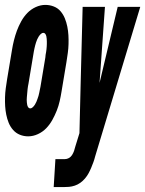

<svg xmlns="http://www.w3.org/2000/svg" viewBox="-44 -548 592 783"><path d="M71 8Q53 8 37 1.5Q21 -5 9.5 -18Q-2 -31 -8.5 -47Q-15 -63 -18.5 -80.5Q-22 -98 -23 -115.5Q-24 -133 -23.5 -151.5Q-23 -170 -20.5 -188Q-18 -206 -15 -225L5 -345Q8 -364 13 -384Q18 -404 25 -423Q32 -442 42.5 -461Q53 -480 67.5 -495Q82 -510 101.5 -519Q121 -528 141 -528Q159 -528 175.5 -521.5Q192 -515 203 -502Q214 -489 220.5 -473Q227 -457 230.5 -439.5Q234 -422 235 -404.5Q236 -387 235.5 -368.5Q235 -350 232.5 -332Q230 -314 227 -295L207 -175Q204 -156 199.5 -136Q195 -116 187.5 -97Q180 -78 169.5 -59Q159 -40 144.5 -25Q130 -10 110.5 -1Q91 8 71 8ZM175 215 182 101H220Q229 101 237 96.5Q245 92 250 84Q255 76 258 67.5Q261 59 263 50Q263 50 263 50Q263 50 263 50Q263 50 263 50Q263 50 263 50L280 -5L285 -211L293 -520H384L362 -210L436 -520H528L344 90Q341 102 337 113Q333 124 328 136Q323 148 317 159Q311 170 302.5 180Q294 190 283.5 197.5Q273 205 261 209Q249 213 237.5 214Q226 215 214 215ZM79 -106Q85 -106 90 -111Q95 -116 98.5 -121.5Q102 -127 104.5 -133Q107 -139 109 -145Q111 -151 113 -157Q115 -163 116 -169.5Q117 -176 118.5 -182Q120 -188 121 -194L141 -314Q141 -319 142 -324.5Q143 -330 144 -335.5Q145 -341 145.5 -346.5Q146 -352 146.5 -357.5Q147 -363 147 -368.5Q147 -374 147 -379Q147 -384 146.5 -389.5Q146 -395 145 -400Q144 -405 141 -409.5Q138 -414 133 -414Q127 -414 122 -409Q117 -404 113.5 -398.5Q110 -393 107.5 -387Q105 -381 103 -375Q101 -369 99.5 -363Q98 -357 96.5 -350.5Q95 -344 94 -338Q93 -332 92 -326L72 -206Q71 -201 70 -195.5Q69 -190 68.5 -184.5Q68 -179 67.5 -173.5Q67 -168 66.5 -162.5Q66 -157 65.5 -151.5Q65 -146 65 -141Q65 -136 65.5 -130.5Q66 -125 67 -120Q68 -115 71 -110.5Q74 -106 79 -106Z"/></svg>

Font: Iosevka SS04 Heavy
Style: Italic
Weight: 900
Italic angle: -9°
Monospace: yes
Designer: Belleve Invis
Foundry: Belleve Invis
Version: Version 19.0.0; ttfautohint (v1.8.4)